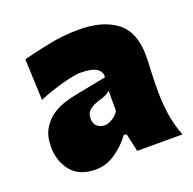

<svg xmlns="http://www.w3.org/2000/svg" viewBox="-92 -947 663 658"><g transform="rotate(-20 240.0 -617.5)"><path d="M151.4 -382.3Q91.3 -382.3 62 -419.2Q32.7 -456.1 32.7 -506.3Q32.7 -546.9 48.1 -572.8Q63.5 -598.6 85.9 -613.5Q108.4 -628.4 131.3 -635.5Q154.3 -642.6 169.4 -645.5L288.6 -668.9Q290 -689.9 272 -701.2Q253.9 -712.4 210.4 -712.4Q200.7 -712.4 175 -706.8Q149.4 -701.2 117.9 -691.4Q86.4 -681.6 59.1 -669.9L52.7 -820.3Q86.9 -828.6 143.1 -840.8Q199.2 -853 260.3 -853Q346.2 -853 396 -814.9Q445.8 -776.9 445.8 -690.9Q445.8 -668.5 444.1 -637Q442.4 -605.5 442.4 -582.5V-556.2Q442.4 -522 448 -480.5Q453.6 -439 470.7 -394H305.7L291 -460.4H280.3Q259.3 -430.7 225.3 -406.5Q191.4 -382.3 151.4 -382.3ZM231 -514.2Q243.7 -514.2 258.8 -522.9Q273.9 -531.7 284.2 -547.4V-621.1Q276.4 -614.3 267.3 -609.9Q258.3 -605.5 235.4 -598.6Q220.2 -593.8 206.8 -583.5Q193.4 -573.2 193.4 -552.2Q193.4 -532.7 205.1 -523.4Q216.8 -514.2 231 -514.2Z"/></g></svg>

Font: Pinar-FD Black
Style: Regular
Weight: 900
Designer: Amin Abedi
Version: Version 3.000